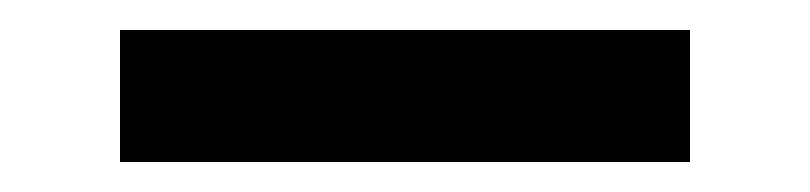

<svg xmlns="http://www.w3.org/2000/svg" viewBox="-20 -404 540 128"><path d="M440 -296H60V-384H440Z"/></svg>

Font: Iosevka Term Semibold
Style: Regular
Weight: 600
Monospace: yes
Designer: Belleve Invis
Foundry: Belleve Invis
Version: Version 31.4.0